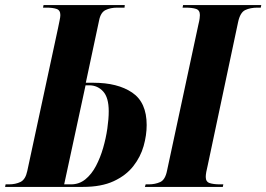

<svg xmlns="http://www.w3.org/2000/svg" viewBox="-41 -734 1046 754"><path d="M-21 0 -19 -10H-6Q20 -10 39.5 -19.5Q59 -29 66 -62L187 -624Q190 -640 193 -653.5Q196 -667 196 -675Q196 -694 181 -699Q166 -704 142 -704H128L130 -714H449L448 -704H419Q393 -704 373.5 -694.5Q354 -685 348 -653L296 -409H326Q421 -409 478 -370.5Q535 -332 535 -243Q535 -203 523 -160.5Q511 -118 482.5 -81.5Q454 -45 405.5 -22.5Q357 0 285 0ZM238 -10Q270 -10 294.5 -30Q319 -50 336 -82.5Q353 -115 364 -153Q375 -191 380.5 -229Q386 -267 386 -297Q386 -351 364 -375Q342 -399 309 -399H295L211 -10ZM528 0 531 -10H543Q568 -10 588 -19Q608 -28 615 -64L738 -637Q742 -653 743 -662Q744 -671 744 -675Q744 -694 729 -699Q714 -704 688 -704H676L678 -714H985L983 -704H970Q942 -704 922 -694.5Q902 -685 894 -647L775 -86Q771 -70 769 -58.5Q767 -47 767 -39Q767 -20 782.5 -15Q798 -10 823 -10H836L834 0Z"/></svg>

Font: Noto Serif Display ExtraCondensed ExtraBold
Style: Italic
Weight: 800
Width: 2
Italic angle: -12°
Designer: Monotype Design Team
Foundry: Monotype Imaging Inc.
Version: Version 2.009